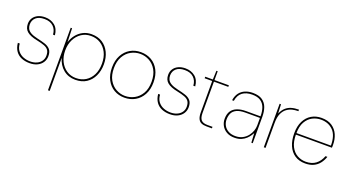

<svg xmlns="http://www.w3.org/2000/svg" viewBox="-56 -1233 3787 2083"><g transform="rotate(20 1838.0 -192.0)"><path d="M236 12Q185 12 143 -5Q101 -22 75 -58.5Q49 -95 43 -152H65Q68 -101 93.5 -69Q119 -37 157 -22.5Q195 -8 236 -8Q279 -8 312 -23Q345 -38 363.5 -65Q382 -92 382 -126Q382 -167 366 -189.5Q350 -212 317 -224.5Q284 -237 231 -248Q190 -256 160 -268Q130 -280 111 -296Q92 -312 83 -334Q74 -356 74 -384Q74 -423 93 -452Q112 -481 146.5 -497.5Q181 -514 228 -514Q294 -514 340 -477Q386 -440 393 -366H371Q368 -423 331 -458.5Q294 -494 228 -494Q163 -494 129.5 -463.5Q96 -433 96 -384Q96 -359 106.5 -337Q117 -315 145.5 -298Q174 -281 227 -269Q278 -258 318 -245Q358 -232 381 -205.5Q404 -179 404 -129Q404 -89 383.5 -57Q363 -25 325.5 -6.5Q288 12 236 12Z M526 220V-502H542L547 -343Q561 -390 591.5 -429Q622 -468 666 -491Q710 -514 764 -514Q839 -514 891 -480Q943 -446 971.5 -387Q1000 -328 1000 -251Q1000 -176 971.5 -116Q943 -56 891 -22Q839 12 764 12Q683 12 625.5 -35Q568 -82 546 -162V220ZM764 -8Q827 -8 875 -37.5Q923 -67 950.5 -121.5Q978 -176 978 -251Q978 -326 950.5 -380Q923 -434 875 -464Q827 -494 764 -494Q703 -494 655.5 -462Q608 -430 581 -375Q554 -320 554 -251Q554 -181 581 -126Q608 -71 655.5 -39.5Q703 -8 764 -8Z M1331 12Q1263 12 1209.5 -19.5Q1156 -51 1125 -110Q1094 -169 1094 -251Q1094 -333 1126 -392Q1158 -451 1212 -482.5Q1266 -514 1334 -514Q1403 -514 1457 -482.5Q1511 -451 1542 -392Q1573 -333 1573 -251Q1573 -169 1541 -110Q1509 -51 1454.5 -19.5Q1400 12 1331 12ZM1331 -8Q1388 -8 1438 -35Q1488 -62 1519.5 -116Q1551 -170 1551 -251Q1551 -332 1520 -386Q1489 -440 1439.5 -467Q1390 -494 1334 -494Q1278 -494 1228 -467Q1178 -440 1147 -385.5Q1116 -331 1116 -251Q1116 -170 1147 -116Q1178 -62 1227 -35Q1276 -8 1331 -8Z M1856 12Q1805 12 1763 -5Q1721 -22 1695 -58.5Q1669 -95 1663 -152H1685Q1688 -101 1713.5 -69Q1739 -37 1777 -22.5Q1815 -8 1856 -8Q1899 -8 1932 -23Q1965 -38 1983.5 -65Q2002 -92 2002 -126Q2002 -167 1986 -189.5Q1970 -212 1937 -224.5Q1904 -237 1851 -248Q1810 -256 1780 -268Q1750 -280 1731 -296Q1712 -312 1703 -334Q1694 -356 1694 -384Q1694 -423 1713 -452Q1732 -481 1766.5 -497.5Q1801 -514 1848 -514Q1914 -514 1960 -477Q2006 -440 2013 -366H1991Q1988 -423 1951 -458.5Q1914 -494 1848 -494Q1783 -494 1749.5 -463.5Q1716 -433 1716 -384Q1716 -359 1726.5 -337Q1737 -315 1765.5 -298Q1794 -281 1847 -269Q1898 -258 1938 -245Q1978 -232 2001 -205.5Q2024 -179 2024 -129Q2024 -89 2003.5 -57Q1983 -25 1945.5 -6.5Q1908 12 1856 12Z M2276 0Q2240 0 2215.5 -11Q2191 -22 2178.5 -49Q2166 -76 2166 -122V-484H2079V-502H2167L2171 -604H2186V-502H2352V-484H2186V-122Q2186 -67 2207.5 -42.5Q2229 -18 2280 -18H2339V0Z M2601 12Q2548 12 2510 -10Q2472 -32 2452.5 -68Q2433 -104 2433 -145Q2433 -201 2456 -235.5Q2479 -270 2522 -286.5Q2565 -303 2622 -303H2790Q2790 -362 2774 -404.5Q2758 -447 2722.5 -470.5Q2687 -494 2626 -494Q2557 -494 2514 -462Q2471 -430 2460 -362H2440Q2448 -415 2474 -448.5Q2500 -482 2539.5 -498Q2579 -514 2626 -514Q2696 -514 2736 -486.5Q2776 -459 2793 -412Q2810 -365 2810 -306V0H2794L2788 -109Q2782 -98 2769 -78Q2756 -58 2734.5 -37.5Q2713 -17 2680.5 -2.5Q2648 12 2601 12ZM2604 -8Q2652 -8 2687 -26.5Q2722 -45 2745 -74Q2768 -103 2779 -135.5Q2790 -168 2790 -197V-285H2623Q2558 -285 2521 -266.5Q2484 -248 2469.5 -216.5Q2455 -185 2455 -145Q2455 -109 2472 -77.5Q2489 -46 2523 -27Q2557 -8 2604 -8Z M2938 0V-502H2954L2959 -397Q2978 -441 3006 -466.5Q3034 -492 3071.5 -503Q3109 -514 3157 -514V-496H3148Q3121 -496 3088.5 -488.5Q3056 -481 3026 -459.5Q2996 -438 2977 -396.5Q2958 -355 2958 -287V0Z M3418 12Q3347 12 3297.5 -21Q3248 -54 3222 -114.5Q3196 -175 3196 -256Q3196 -339 3225 -396.5Q3254 -454 3304.5 -484Q3355 -514 3420 -514Q3494 -514 3541.5 -482Q3589 -450 3612 -397.5Q3635 -345 3635 -282Q3635 -273 3635 -265.5Q3635 -258 3634 -248H3207V-266H3616Q3616 -383 3561.5 -438.5Q3507 -494 3420 -494Q3369 -494 3323 -470.5Q3277 -447 3247.5 -395.5Q3218 -344 3218 -261V-252Q3218 -167 3245.5 -113Q3273 -59 3318.5 -33.5Q3364 -8 3418 -8Q3487 -8 3532 -42Q3577 -76 3600 -138H3622Q3607 -94 3580.5 -60Q3554 -26 3514 -7Q3474 12 3418 12Z"/></g></svg>

Font: DM Sans 16pt Thin
Style: Regular
Weight: 250
Version: Version 4.004;gftools[0.9.30]